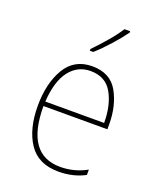

<svg xmlns="http://www.w3.org/2000/svg" viewBox="-143 -853 786 951"><g transform="rotate(20 250.0 -377.5)"><path d="M240 -606Q275 -637 313.5 -680Q352 -723 377 -758V-765H347Q324 -729 290 -689.5Q256 -650 222 -615V-606ZM419 -23V-51Q354 -15 280 -15Q100 -15 100 -270H437V-296Q437 -394 396.5 -466Q356 -538 261 -538Q166 -538 119.5 -459Q73 -380 73 -262Q73 -140 123 -65Q173 10 280 10Q358 10 419 -23ZM261 -513Q340 -513 375.5 -450.5Q411 -388 411 -294H101Q108 -403 150.5 -458Q193 -513 261 -513Z"/></g></svg>

Font: Noto Sans Mono UI Condensed Thin
Style: Regular
Weight: 250
Width: 3
Designer: Monotype Design team
Foundry: Monotype Imaging Inc.
Version: 1.000